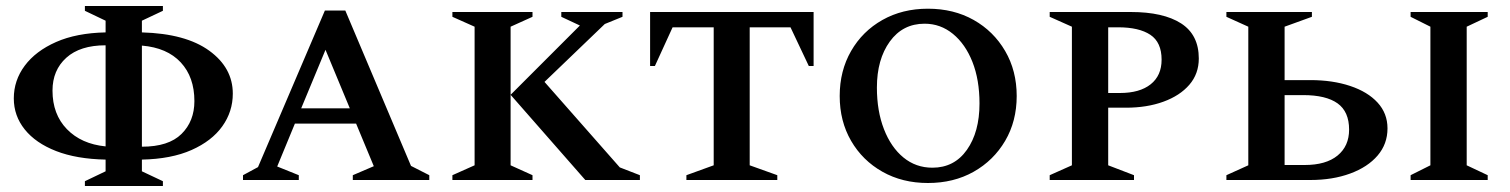

<svg xmlns="http://www.w3.org/2000/svg" viewBox="-20 -600 5035 640"><path d="M263 20V4L332 -29V-68Q235 -70 167 -96.5Q99 -123 62.5 -168.5Q26 -214 26 -272Q26 -332 62.5 -381Q99 -430 167 -460Q235 -490 332 -492V-531L263 -564V-580H523V-564L453 -531V-492Q599 -488 677.5 -431Q756 -374 756 -288Q756 -228 721 -179Q686 -130 618.5 -100Q551 -70 453 -68V-29L523 4V20ZM332 -449Q247 -449 201 -407.5Q155 -366 155 -298Q155 -219 203 -169.5Q251 -120 332 -112ZM628 -263Q628 -343 582.5 -392Q537 -441 453 -448V-111Q542 -111 585 -153.5Q628 -196 628 -263Z M790 0V-16L840 -43L1063 -565H1131L1350 -47L1411 -16V0H1156V-16L1226 -46L1167 -188H963L904 -45L976 -16V0ZM984 -239H1146L1065 -434Z M1488 0V-16L1562 -49V-511L1488 -544V-560H1755V-544L1682 -511V-49L1755 -16V0ZM1931 0 1682 -284 1913 -515 1851 -544V-560H2055V-544L1996 -520L1795 -327L2046 -42L2113 -16V0Z M2268 0V-16L2359 -49V-509H2222L2163 -380H2147V-560H2692V-380H2676L2615 -509H2479V-49L2571 -16V0Z M3073 10Q2988 10 2921.5 -27.5Q2855 -65 2817 -130.5Q2779 -196 2779 -280Q2779 -364 2817 -430Q2855 -496 2921.5 -533.5Q2988 -571 3073 -571Q3159 -571 3225.5 -533.5Q3292 -496 3330.5 -430Q3369 -364 3369 -280Q3369 -196 3330.5 -130.5Q3292 -65 3225.5 -27.5Q3159 10 3073 10ZM3088 -41Q3161 -41 3203 -100.5Q3245 -160 3245 -255Q3245 -334 3221.5 -393.5Q3198 -453 3156.5 -487Q3115 -521 3062 -521Q2989 -521 2946 -461.5Q2903 -402 2903 -308Q2903 -230 2926.5 -169.5Q2950 -109 2991.5 -75Q3033 -41 3088 -41Z M3479 0V-16L3553 -49V-511L3479 -544V-560H3749Q3858 -560 3917 -522Q3976 -484 3976 -405Q3976 -354 3944.5 -317.5Q3913 -281 3858 -261Q3803 -241 3733 -241H3674V-49L3760 -16V0ZM3674 -509V-290H3713Q3779 -290 3815.5 -319Q3852 -348 3852 -401Q3852 -459 3814.5 -484Q3777 -509 3707 -509Z M4348 0H4068V-16L4141 -49V-511L4068 -544V-560H4353V-544L4262 -511V-333H4348Q4422 -333 4480.5 -313.5Q4539 -294 4572 -258Q4605 -222 4605 -172Q4605 -120 4572 -81.5Q4539 -43 4480.5 -21.5Q4422 0 4348 0ZM4324 -283H4262V-50H4329Q4400 -50 4438.5 -81.5Q4477 -113 4477 -168Q4477 -228 4438.5 -255.5Q4400 -283 4324 -283ZM4682 0V-16L4748 -49V-511L4682 -544V-560H4939V-544L4869 -511V-49L4939 -16V0Z"/></svg>

Font: Spectral SC SemiBold
Style: Regular
Weight: 600
Designer: Jean-Baptiste Levee
Foundry: Production Type
Version: Version 2.001